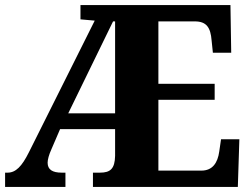

<svg xmlns="http://www.w3.org/2000/svg" viewBox="-20 -734 986 754"><path d="M0 0H237V-56H222C186 -56 167 -68 167 -95C167 -107 172 -126 182 -148L216 -227H432V-122C431 -71 413 -56 373 -56H345V0H914L920 -187H848L841 -139C835 -95 815 -64 771 -64H602V-342H823V-405H602V-650H745C791 -650 807 -626 811 -575L816 -527H888L885 -714H296V-658L352 -653L93 -135C66 -81 42 -56 10 -56H0ZM248 -289 424 -650H432V-289Z"/></svg>

Font: Noto Serif Devanagari SemiCondensed ExtraBold
Style: Regular
Weight: 800
Width: 4
Designer: Universal Thirst, Indian Type Foundry and the Monotype Design Team
Foundry: Monotype Imaging Inc.
Version: Version 2.004